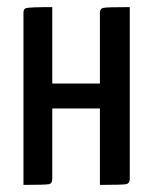

<svg xmlns="http://www.w3.org/2000/svg" viewBox="-20 -520 431 540"><path d="M345 -17Q345 -4 334.5 -2Q324 0 261 0V-215H127V-17Q127 -4 117.5 -2Q108 0 46 0V-484Q46 -495 53 -497Q61 -500 127 -500V-285H261V-484Q261 -496 271.5 -498Q282 -500 345 -500Z"/></svg>

Font: Yanone Kaffeesatz
Style: Regular
Weight: 400
Designer: Yanone (Cyrillic: Daniel Pouzeot)
Foundry: Yanone
Version: Version 1.003;PS 001.003;hotconv 1.0.88;makeotf.lib2.5.64775